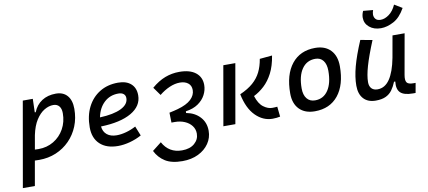

<svg xmlns="http://www.w3.org/2000/svg" viewBox="-87 -1097 3687 1653"><g transform="rotate(-10 1756.5 -270.5)"><path d="M102.1 224.6H-2.9L127.4 -517.6H214.8L211.4 -399.9H219.7Q243.7 -460.9 294.7 -494.1Q345.7 -527.3 417.5 -527.3Q481.4 -527.3 516.8 -486.6Q552.2 -445.8 552.2 -371.1Q552.2 -289.6 524.2 -220.2Q496.1 -150.9 445.3 -99.1Q394.5 -47.4 326.4 -18.8Q258.3 9.8 178.2 9.8Q159.7 9.8 140.1 8.8ZM156.7 -84Q172.4 -83 189 -83Q262.7 -83 321.3 -118.2Q379.9 -153.3 413.8 -214.1Q447.8 -274.9 447.8 -351.6Q447.8 -391.1 429.7 -412.8Q411.6 -434.6 378.4 -434.6Q339.4 -434.6 299.6 -410.9Q259.8 -387.2 227.3 -336.7Q194.8 -286.1 178.2 -206.1Z M872.6 -83Q911.6 -83 956.1 -95.2Q1000.5 -107.4 1041.5 -129.4L1075.2 -45.9Q1027.3 -19.5 972.7 -4.9Q918 9.8 868.2 9.8Q767.6 9.8 711.2 -43Q654.8 -95.7 654.8 -189.9Q654.8 -291.5 693.1 -367.2Q731.4 -442.9 800.3 -485.1Q869.1 -527.3 960.9 -527.3Q1033.2 -527.3 1073.5 -491.2Q1113.8 -455.1 1113.8 -390.6Q1113.8 -296.4 1018.3 -241.2Q922.9 -186 752 -181.2Q756.3 -134.8 788.1 -108.9Q819.8 -83 872.6 -83ZM756.8 -259.8Q876.5 -264.6 942.9 -297.1Q1009.3 -329.6 1009.3 -384.3Q1009.3 -407.7 993.2 -421.1Q977.1 -434.6 947.3 -434.6Q873.5 -434.6 823 -387.2Q772.5 -339.8 756.8 -259.8Z M1391.6 234.4Q1296.9 234.4 1241.5 199.5Q1186 164.6 1156.2 104L1235.4 42Q1289.6 142.6 1404.3 142.6Q1473.6 142.6 1513.7 107.7Q1553.7 72.8 1553.7 22Q1553.7 -17.1 1531 -46.6Q1508.3 -76.2 1470 -92.5Q1431.6 -108.9 1384.8 -108.9H1355L1353.5 -168.5L1353 -195.8Q1373 -199.7 1393.6 -204.8Q1414.1 -210 1427.2 -213.4Q1507.8 -235.8 1545.9 -272.2Q1584 -308.6 1584 -353Q1584 -393.1 1556.6 -414.3Q1529.3 -435.5 1485.4 -435.5Q1441.4 -435.5 1394.3 -415Q1347.2 -394.5 1304.2 -359.4L1252.9 -431.2Q1312 -481.9 1371.6 -504.6Q1431.2 -527.3 1496.6 -527.3Q1588.4 -527.3 1638.7 -487.8Q1689 -448.2 1689 -379.4Q1689 -335 1667.2 -293.2Q1645.5 -251.5 1602.3 -221.7Q1559.1 -191.9 1494.1 -183.1L1493.2 -167.5H1497.1Q1568.8 -153.8 1613.5 -105.2Q1658.2 -56.6 1658.2 15.6Q1658.2 76.7 1624.5 126.2Q1590.8 175.8 1530.8 205.1Q1470.7 234.4 1391.6 234.4Z M2219.2 9.8Q2136.2 9.8 2071.3 -54.9Q2006.3 -119.6 1980.5 -246.1Q2051.3 -277.3 2095.5 -315.9Q2139.6 -354.5 2164.1 -403.8Q2188.5 -453.1 2199.2 -517.1L2308.1 -527.3Q2293.9 -438 2262 -376.2Q2230 -314.5 2186.5 -274.4Q2143.1 -234.4 2094.7 -210.4Q2116.7 -140.6 2155.3 -111.8Q2193.8 -83 2231 -83Q2247.1 -83 2256.1 -83.7Q2265.1 -84.5 2275.9 -85.4L2285.2 2.9Q2270 5.9 2254.6 7.8Q2239.3 9.8 2219.2 9.8ZM1789.6 0 1880.4 -517.6H1985.4L1894.5 0Z M2588.9 9.8Q2502.4 9.8 2453.9 -39.8Q2405.3 -89.4 2405.3 -177.7Q2405.3 -342.8 2479 -435.1Q2552.7 -527.3 2683.6 -527.3Q2770 -527.3 2818.6 -476.6Q2867.2 -425.8 2867.2 -335Q2867.2 -172.4 2793.7 -81.3Q2720.2 9.8 2588.9 9.8ZM2606.9 -82.5Q2680.2 -82.5 2721.4 -143.8Q2762.7 -205.1 2762.7 -314Q2762.7 -370.6 2738.3 -402.6Q2713.9 -434.6 2669.4 -434.6Q2594.2 -434.6 2552 -373.5Q2509.8 -312.5 2509.8 -203.6Q2509.8 -146.5 2535.4 -114.5Q2561 -82.5 2606.9 -82.5Z M3121.1 10.3Q3052.7 10.3 3015.1 -30.5Q2977.5 -71.3 2977.5 -145Q2977.5 -219.7 3001.7 -310.3Q3025.9 -400.9 3079.6 -527.3L3183.1 -508.3Q3129.9 -378.9 3106 -295.7Q3082 -212.4 3082 -157.2Q3082 -121.6 3100.6 -102.1Q3119.1 -82.5 3152.8 -82.5Q3217.8 -82.5 3260.3 -145.3Q3302.7 -208 3325.2 -325.7V-325.2L3359.4 -517.6H3465.3L3402.8 -165.5Q3394.5 -118.7 3407.5 -99.6Q3420.4 -80.6 3463.4 -80.6H3484.4L3469.2 4.9H3446.3Q3369.1 4.9 3337.6 -25.4Q3306.2 -55.7 3314 -122.6H3303.2Q3286.6 -81.5 3264.9 -51.8Q3243.2 -22 3209 -5.9Q3174.8 10.3 3121.1 10.3ZM3273.4 -595.7Q3211.9 -595.7 3172.6 -628.7Q3133.3 -661.6 3133.3 -711.9Q3133.3 -740.2 3147 -769.5L3232.9 -761.7Q3225.1 -740.7 3225.1 -723.6Q3225.1 -699.7 3239.3 -683.6Q3253.4 -667.5 3283.2 -667.5Q3319.8 -667.5 3357.4 -695.3Q3395 -723.1 3418.5 -776.4L3486.3 -735.4Q3442.9 -657.2 3385 -626.5Q3327.1 -595.7 3273.4 -595.7Z"/></g></svg>

Font: Cascadia Mono PL
Style: Italic
Weight: 400
Italic angle: -10°
Monospace: yes
Designer: Aaron Bell
Foundry: Saja Typeworks
Version: Version 2404.023; ttfautohint (v1.8.4)